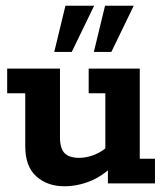

<svg xmlns="http://www.w3.org/2000/svg" viewBox="-20 -639 585 669"><path d="M204 10Q145 10 106.5 -24.5Q68 -59 68 -129V-314H5V-400H189V-160Q189 -122 205 -105.5Q221 -89 256 -89Q283 -89 311 -100.5Q339 -112 365 -137L347 -103V-314H289V-400H467V-86H520V0H356V-63L377 -65Q339 -26 294.5 -8Q250 10 204 10ZM169 -458 208 -619H308L230 -458ZM307 -458 346 -619H446L368 -458Z"/></svg>

Font: Rokkitt SemiBold
Style: Bold
Weight: 700
Version: Version 3.103